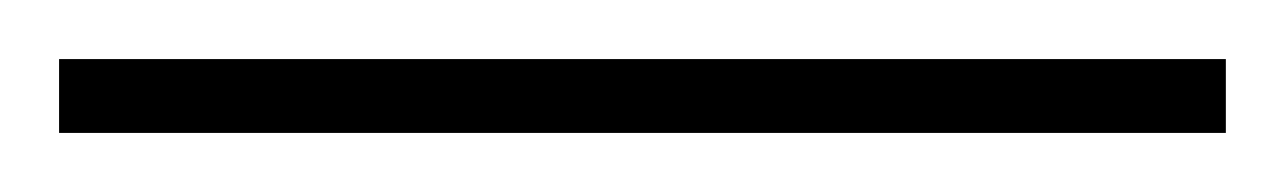

<svg xmlns="http://www.w3.org/2000/svg" viewBox="-22 71 435 65"><path d="M393 116H-2V91H393Z"/></svg>

Font: Noto Sans Lao Looped SemiCondensed Thin
Style: Regular
Weight: 100
Width: 4
Designer: Mark Frömberg, Ben Mitchell
Foundry: The Fontpad Ltd
Version: Version 1.002; ttfautohint (v1.8.4.7-5d5b)